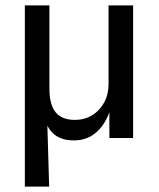

<svg xmlns="http://www.w3.org/2000/svg" viewBox="-20 -511 587 711"><path d="M72 180V-491H163V-181Q163 -142 173.5 -116.5Q184 -91 205 -79Q226 -67 257 -67Q293 -67 321 -84Q349 -101 365.5 -131Q382 -161 382 -200V-491H473V0H385V-101H387Q370 -50 336 -20.5Q302 9 253 9Q215 9 189 -7.5Q163 -24 149 -60H155L162 180Z"/></svg>

Font: Nunito Sans 10pt SemiCondensed Medium
Style: Regular
Weight: 500
Width: 4
Designer: Vernon Adams
Foundry: Vernon Adams
Version: Version 3.101;gftools[0.9.27]